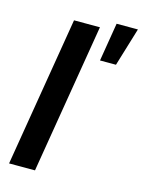

<svg xmlns="http://www.w3.org/2000/svg" viewBox="-116 -832 672 901"><g transform="rotate(15 220.0 -382.0)"><path d="M265.1 -727.5 144.5 0H18.6L139.2 -727.5ZM305.7 -577.1 336.4 -763.7H439.9L383.3 -577.1Z"/></g></svg>

Font: Inter 20pt SemiBold
Style: Italic
Weight: 600
Italic angle: -9.3988°
Version: Version 4.001;git-66647c0bb